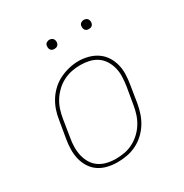

<svg xmlns="http://www.w3.org/2000/svg" viewBox="-163 -827 927 965"><g transform="rotate(-30 300.0 -344.5)"><path d="M246 8Q217 8 189 1.5Q161 -5 138.5 -20Q116 -35 101 -58.5Q86 -82 79.5 -109Q73 -136 73.5 -165Q74 -194 79 -223L96 -323Q100 -351 109 -377.5Q118 -404 133.5 -428.5Q149 -453 171 -473Q193 -493 219 -505.5Q245 -518 273 -524.5Q301 -531 328 -531Q356 -531 384 -523.5Q412 -516 434.5 -500.5Q457 -485 472 -462Q487 -439 494 -411.5Q501 -384 500 -355Q499 -326 494 -297L478 -197Q473 -169 464 -142.5Q455 -116 439.5 -91.5Q424 -67 402 -47Q380 -27 354 -14.5Q328 -2 300.5 3Q273 8 246 8ZM246 -11Q271 -11 296.5 -15.5Q322 -20 345.5 -32Q369 -44 389 -62.5Q409 -81 423 -103.5Q437 -126 445 -150.5Q453 -175 457 -200L474 -300Q478 -326 479 -352.5Q480 -379 474 -403.5Q468 -428 455 -449Q442 -470 421.5 -484Q401 -498 376 -503.5Q351 -509 325 -509Q300 -509 275 -504Q250 -499 226.5 -487Q203 -475 183.5 -456.5Q164 -438 150 -416Q136 -394 128 -369.5Q120 -345 116 -320L100 -220Q95 -194 94.5 -168Q94 -142 99.5 -117.5Q105 -93 117.5 -72Q130 -51 150 -37Q170 -23 195 -17Q220 -11 246 -11ZM455 -644Q448 -644 442.5 -646Q437 -648 433.5 -653Q430 -658 429 -664Q428 -670 429 -676Q429 -681 431.5 -685Q434 -689 437.5 -691.5Q441 -694 445.5 -695.5Q450 -697 455 -697Q461 -697 467 -694.5Q473 -692 476.5 -687Q480 -682 481 -676Q482 -670 481 -664Q480 -659 477.5 -655Q475 -651 471.5 -648.5Q468 -646 463.5 -645Q459 -644 455 -644ZM255 -644Q248 -644 242.5 -646Q237 -648 233.5 -653Q230 -658 229 -664Q228 -670 229 -676Q229 -681 231.5 -685Q234 -689 237.5 -691.5Q241 -694 245.5 -695.5Q250 -697 255 -697Q261 -697 267 -694.5Q273 -692 276.5 -687Q280 -682 281 -676Q282 -670 281 -664Q280 -659 277.5 -655Q275 -651 271.5 -648.5Q268 -646 263.5 -645Q259 -644 255 -644Z"/></g></svg>

Font: Iosevka Etoile Thin Oblique
Style: Regular
Weight: 100
Italic angle: -9°
Designer: Belleve Invis
Foundry: Belleve Invis
Version: Version 15.5.2; ttfautohint (v1.8.4)